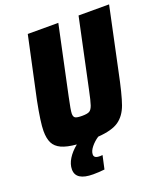

<svg xmlns="http://www.w3.org/2000/svg" viewBox="-158 -796 957 1105"><g transform="rotate(-20 320.5 -244.0)"><path d="M641 -688 561 -311Q533 -174 512 -116Q491 -58 449.5 -29Q408 0 322 6Q296 23 276.5 47Q257 71 257 92Q257 103 265 109Q273 115 294 115L309 114L291 196Q255 200 221 200Q115 200 115 132Q115 100 135 67.5Q155 35 191 6Q132 1 98.5 -14.5Q65 -30 51 -58Q37 -86 37 -132Q37 -184 62 -311L143 -688H330L241 -269Q224 -190 224 -170Q224 -150 235 -144Q246 -138 276 -138Q308 -138 321 -145.5Q334 -153 342.5 -177Q351 -201 365 -269L454 -688Z"/></g></svg>

Font: Saira Semi Condensed ExtraBold
Style: Italic
Weight: 800
Width: 4
Italic angle: -12°
Designer: Hector Gatti with collaboration of the Omnibus-Type team
Foundry: Omnibus-Type
Version: Version 1.001; ttfautohint (v1.8)